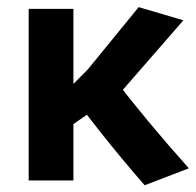

<svg xmlns="http://www.w3.org/2000/svg" viewBox="-20 -516 560 549"><path d="M393.6 13.7Q357.9 -27.3 327.9 -63.5Q297.9 -99.6 269.8 -135Q241.7 -170.4 212.4 -209L253.9 -205.6L140.6 -127L189.9 -207.5V0H62V-490.7H189.9V-250.5H164.6L231.4 -317.9L376.5 -495.6L504.4 -458L296.9 -219.7L302.2 -296.4Q350.6 -233.4 404.8 -168.2Q459 -103 520 -34.7Z"/></svg>

Font: Anaheim
Style: Bold
Weight: 700
Version: Version 2.001